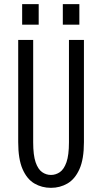

<svg xmlns="http://www.w3.org/2000/svg" viewBox="-20 -892 490 923"><path d="M225 11Q181 11 145.2 -10Q109.5 -31 88.5 -79Q67.5 -127 67.5 -208.5V-700H139.5V-208Q139.5 -146 151.2 -112Q163 -78 182.5 -64.5Q202 -51 225 -51Q248 -51 267.8 -64.5Q287.5 -78 299.5 -112Q311.5 -146 311.5 -208V-700H383.5V-208.5Q383.5 -127 362 -79Q340.5 -31 304.5 -10Q268.5 11 225 11ZM86.5 -872H166V-773.5H86.5ZM282 -872H361.5V-773.5H282Z"/></svg>

Font: Trispace Condensed Light
Style: Regular
Weight: 300
Width: 3
Designer: Tyler Finck
Foundry: Etcetera Type Company
Version: Version 1.210; ttfautohint (v1.8.3)